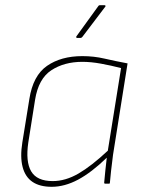

<svg xmlns="http://www.w3.org/2000/svg" viewBox="-20 -707 558 739"><path d="M179 12Q133 12 105 -7Q77 -26 67 -64.5Q57 -103 66 -159L93 -326Q107 -416 161 -453.5Q215 -491 297 -491Q341 -491 382 -481.5Q423 -472 471 -463L415 -111Q410 -74 407.5 -49.5Q405 -25 403 -4Q403 0 400 0H385Q381 0 381 -4Q383 -26 385.5 -51Q388 -76 391 -100Q332 -43 280.5 -15.5Q229 12 179 12ZM183 -10Q232 -10 282 -39Q332 -68 395 -127L446 -445Q407 -455 368.5 -462Q330 -469 297 -469Q227 -469 177.5 -436.5Q128 -404 115 -323L89 -159Q78 -85 100 -47.5Q122 -10 183 -10ZM277 -561Q274 -561 273.5 -563Q273 -565 274 -567L358 -683Q360 -687 364 -687H382Q385 -687 386 -685Q387 -683 385 -681L297 -565Q294 -561 290 -561Z"/></svg>

Font: Sofia Sans Thin
Style: Italic
Weight: 250
Italic angle: -9°
Version: Version 4.100-B